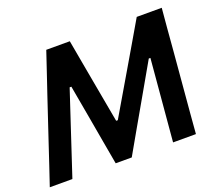

<svg xmlns="http://www.w3.org/2000/svg" viewBox="-119 -882 1199 1050"><g transform="rotate(-20 481.0 -356.5)"><path d="M2.5 0Q21.5 -56 40.5 -112.8Q59.5 -169.5 81 -234.5L160.5 -472.5Q182.5 -537.5 201.8 -594.8Q221 -652 241.5 -713H378.5Q390.5 -644.5 401.8 -583Q413 -521.5 424 -460L468 -217.5H477.5L620 -460Q656 -521.5 692 -582.8Q728 -644 768 -713H913.5Q908 -653.5 903.2 -595.8Q898.5 -538 893 -472L872.5 -233Q867 -168.5 862.2 -113Q857.5 -57.5 853 0H720Q727 -81.5 733.5 -155.5Q740 -229.5 745.5 -292.5L761.5 -476.5H752L639 -279Q597.5 -206.5 556.5 -135Q515.5 -63.5 479.5 0H386Q375.5 -60.5 362.2 -134.2Q349 -208 337 -277.5L301.5 -476.5H291.5L230.5 -292Q209.5 -228 185.2 -154.8Q161 -81.5 134 0Z"/></g></svg>

Font: Commissioner SemiBold
Style: Italic
Weight: 600
Italic angle: -12°
Designer: Kostas Bartsokas
Foundry: Kostas Bartsokas
Version: Version 1.000; ttfautohint (v1.8.3)